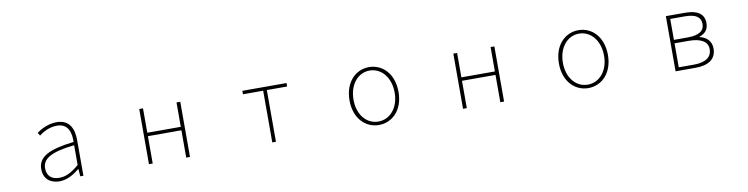

<svg xmlns="http://www.w3.org/2000/svg" viewBox="-18 -1167 7036 1806"><g transform="rotate(-10 3500.0 -263.5)"><path d="M450 13C520 13 586 -26 640 -70H643L648 0H678V-341C678 -448 640 -540 516 -540C430 -540 357 -496 324 -472L342 -443C376 -470 439 -507 514 -507C623 -507 645 -414 642 -329C405 -302 298 -247 298 -130C298 -30 368 13 450 13ZM453 -20C389 -20 335 -50 335 -131C335 -220 413 -273 642 -298V-109C573 -50 516 -20 453 -20Z M1304 0H1340V-261H1660V0H1696V-527H1660V-294H1340V-527H1304Z M2482 0H2517V-494H2711V-527H2289V-494H2482Z M3500 13C3626 13 3734 -88 3734 -262C3734 -439 3626 -540 3500 -540C3374 -540 3266 -439 3266 -262C3266 -88 3374 13 3500 13ZM3500 -20C3388 -20 3304 -118 3304 -262C3304 -407 3388 -507 3500 -507C3612 -507 3697 -407 3697 -262C3697 -118 3612 -20 3500 -20Z M4304 0H4340V-261H4660V0H4696V-527H4660V-294H4340V-527H4304Z M5500 13C5626 13 5734 -88 5734 -262C5734 -439 5626 -540 5500 -540C5374 -540 5266 -439 5266 -262C5266 -88 5374 13 5500 13ZM5500 -20C5388 -20 5304 -118 5304 -262C5304 -407 5388 -507 5500 -507C5612 -507 5697 -407 5697 -262C5697 -118 5612 -20 5500 -20Z M6334 0H6525C6648 0 6723 -48 6723 -150C6723 -229 6667 -266 6612 -278V-282C6660 -297 6699 -329 6699 -397C6699 -486 6633 -527 6519 -527H6334ZM6370 -294V-494H6510C6616 -494 6661 -459 6661 -395C6661 -333 6616 -294 6500 -294ZM6370 -32V-261H6505C6622 -261 6686 -222 6686 -151C6686 -73 6627 -32 6514 -32Z"/></g></svg>

Font: Harano Aji Gothic ExtraLight
Style: Regular
Weight: 250
Foundry: Masamichi Hosoda
Version: HaranoAjiGothic-ExtraLight version 20230610;ttx 4.39.4